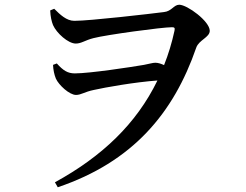

<svg xmlns="http://www.w3.org/2000/svg" viewBox="-20 -740 1040 811"><path d="M294 -652C261 -652 234 -678 209 -703L192 -696C193 -670 198 -649 204 -634C219 -600 268 -556 300 -556C324 -556 339 -570 375 -579C429 -593 664 -625 706 -625C716 -625 720 -623 717 -610C706 -559 691 -510 673 -465C662 -470 649 -475 636 -475C625 -475 610 -470 588 -466C536 -457 359 -430 296 -430C266 -430 247 -442 220 -472L204 -466C205 -445 209 -425 216 -408C228 -381 273 -339 301 -339C323 -339 337 -352 376 -360C425 -371 549 -393 645 -400C556 -217 411 -79 212 30L224 51C540 -56 713 -261 809 -539C820 -571 866 -582 866 -610C866 -650 771 -720 737 -720C714 -720 705 -692 672 -689C618 -682 360 -652 294 -652Z"/></svg>

Font: Noto Serif CJK SC SemiBold
Style: Regular
Weight: 600
Designer: Ryoko NISHIZUKA 西塚涼子 (kana & ideographs); Frank Grießhammer (Latin, Greek & Cyrillic); Wenlong ZHANG 张文龙 (bopomofo); San
Foundry: Adobe
Version: Version 2.001;hotconv 1.1.0;makeotfexe 2.6.0